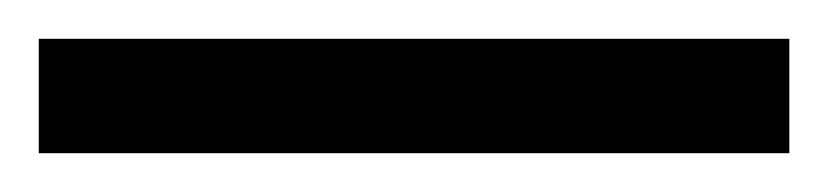

<svg xmlns="http://www.w3.org/2000/svg" viewBox="-25 63 427 99"><path d="M-5 142H382V83H-5Z"/></svg>

Font: Noto Serif Lao ExtraCondensed ExtraBold
Style: Regular
Weight: 800
Width: 2
Designer: Monotype Design Team
Foundry: Monotype Imaging Inc.
Version: Version 2.003